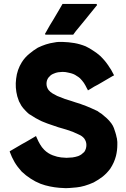

<svg xmlns="http://www.w3.org/2000/svg" viewBox="-20 -938 645 982"><path d="M305.7 -918Q310.5 -918 316.4 -918Q322.3 -918 327.1 -918Q339.8 -918 351.6 -918Q363.3 -918 376 -918Q387.7 -918 399.4 -918Q412.1 -918 423.8 -918Q436.5 -918 449.2 -918Q460.9 -918 473.6 -918Q474.6 -916 476.6 -912.1Q473.6 -909.2 467.8 -901.4Q455.1 -885.7 442.4 -870.1Q429.7 -854.5 418 -839.8Q409.2 -829.1 400.4 -818.4Q391.6 -807.6 382.8 -796.9Q376 -788.1 368.2 -779.3Q361.3 -769.5 354.5 -760.7Q352.5 -760.7 351.6 -760.7Q350.6 -760.7 349.6 -760.7Q335 -760.7 321.3 -760.7Q306.6 -760.7 293 -760.7Q283.2 -760.7 273.4 -760.7Q263.7 -760.7 253.9 -760.7Q244.1 -760.7 233.4 -760.7Q222.7 -760.7 211.9 -760.7Q211.9 -762.7 210 -764.6Q211.9 -768.6 216.8 -776.4Q225.6 -792 234.4 -807.6Q244.1 -823.2 252.9 -837.9Q258.8 -848.6 265.6 -859.4Q271.5 -870.1 278.3 -880.9Q283.2 -890.6 289.1 -899.4Q293.9 -909.2 299.8 -918Q300.8 -918 302.7 -918Q303.7 -918 305.7 -918ZM578.1 -229.5Q578.1 -225.6 579.1 -220.7Q579.1 -215.8 580.1 -211.9Q580.1 -205.1 580.1 -198.2Q580.1 -168.9 573.2 -140.6Q564.5 -106.4 543.9 -75.2Q527.3 -52.7 505.9 -35.2Q484.4 -18.6 459 -4.9Q411.1 16.6 371.1 20.5Q331.1 24.4 316.4 24.4Q307.6 23.4 299.8 23.4Q291 23.4 283.2 22.5Q258.8 20.5 235.4 15.6Q210.9 10.7 187.5 2Q160.2 -8.8 136.7 -24.4Q112.3 -40 90.8 -60.5Q69.3 -84 54.7 -108.4Q40 -133.8 29.3 -163.1Q31.2 -164.1 32.2 -166Q34.2 -167 36.1 -168Q50.8 -175.8 64.5 -184.6Q79.1 -192.4 92.8 -201.2Q102.5 -206.1 112.3 -211.9Q121.1 -217.8 130.9 -222.7Q138.7 -227.5 147.5 -232.4Q155.3 -237.3 164.1 -242.2Q164.1 -242.2 164.1 -242.2Q166 -238.3 168.9 -231.4Q175.8 -214.8 184.6 -200.2Q193.4 -184.6 206.1 -171.9Q215.8 -162.1 226.6 -155.3Q237.3 -148.4 250 -143.6Q273.4 -134.8 293 -132.8Q313.5 -130.9 320.3 -130.9Q335.9 -131.8 350.6 -132.8Q365.2 -134.8 379.9 -139.6Q389.6 -143.6 396.5 -148.4Q404.3 -154.3 411.1 -161.1Q421.9 -176.8 421.9 -196.3Q421.9 -214.8 410.2 -230.5Q399.4 -243.2 382.8 -250Q367.2 -256.8 352.5 -263.7Q314.5 -277.3 298.8 -281.2Q283.2 -286.1 278.3 -287.1Q259.8 -293 241.2 -299.8Q222.7 -305.7 204.1 -313.5Q193.4 -317.4 182.6 -323.2Q172.9 -328.1 162.1 -334Q152.3 -339.8 146.5 -343.8Q140.6 -346.7 130.9 -353.5Q129.9 -353.5 129.9 -353.5Q129.9 -353.5 129.9 -353.5Q118.2 -363.3 108.4 -374Q98.6 -383.8 89.8 -396.5Q83 -408.2 77.1 -419.9Q72.3 -432.6 68.4 -445.3Q56.6 -490.2 62.5 -535.2Q67.4 -581.1 91.8 -620.1Q107.4 -644.5 128.9 -662.1Q149.4 -679.7 173.8 -694.3Q194.3 -704.1 214.8 -710.9Q236.3 -717.8 257.8 -720.7Q263.7 -721.7 269.5 -722.7Q276.4 -723.6 281.2 -723.6Q282.2 -723.6 291 -723.6Q299.8 -723.6 299.8 -723.6Q331.1 -722.7 360.4 -717.8Q388.7 -712.9 418 -701.2Q438.5 -691.4 457 -678.7Q475.6 -667 492.2 -652.3Q515.6 -629.9 532.2 -605.5Q549.8 -581.1 563.5 -552.7Q561.5 -551.8 559.6 -550.8Q557.6 -549.8 555.7 -548.8Q541 -540 527.3 -532.2Q513.7 -524.4 499 -515.6Q490.2 -510.7 480.5 -504.9Q471.7 -500 461.9 -495.1Q454.1 -490.2 446.3 -485.4Q437.5 -480.5 429.7 -475.6Q428.7 -478.5 427.7 -480.5Q426.8 -483.4 424.8 -485.4Q418 -500 409.2 -513.7Q400.4 -526.4 388.7 -538.1Q380.9 -544.9 372.1 -549.8Q364.3 -555.7 354.5 -559.6Q344.7 -563.5 330.1 -566.4Q315.4 -570.3 299.8 -570.3Q288.1 -569.3 277.3 -568.4Q265.6 -566.4 254.9 -561.5Q247.1 -558.6 240.2 -553.7Q234.4 -548.8 228.5 -542Q217.8 -528.3 217.8 -509.8Q217.8 -492.2 228.5 -477.5Q237.3 -466.8 249 -460Q260.7 -453.1 272.5 -447.3Q301.8 -435.5 312.5 -431.6Q324.2 -427.7 343.8 -421.9Q355.5 -418 367.2 -414.1Q377.9 -411.1 389.6 -407.2Q395.5 -405.3 402.3 -402.3Q408.2 -400.4 414.1 -398.4Q430.7 -391.6 446.3 -384.8Q462.9 -377.9 478.5 -370.1Q484.4 -366.2 489.3 -362.3Q495.1 -359.4 500 -355.5Q513.7 -344.7 526.4 -333Q539.1 -321.3 549.8 -306.6Q552.7 -301.8 556.6 -295.9Q559.6 -290 562.5 -283.2Q566.4 -272.5 570.3 -259.8Q574.2 -248 576.2 -236.3Q577.1 -234.4 577.1 -233.4Q577.1 -231.4 578.1 -229.5Z"/></svg>

Font: LeFont
Style: Bold
Weight: 800
Designer: Leryon MEDIA
Version: Version 1.0